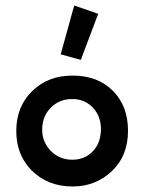

<svg xmlns="http://www.w3.org/2000/svg" viewBox="-20 -670 522 696"><path d="M249 -650 336 -620 273 -453 200 -473ZM444 -196Q444 -105 386 -50Q327 6 243 6Q152 6 93 -54Q38 -111 39 -198Q40 -284 96 -339Q153 -396 243 -396Q334 -396 389 -341Q444 -286 444 -196ZM346 -201Q346 -249 316.5 -280Q287 -311 242 -311Q195 -311 164 -279.5Q133 -248 133 -201Q132 -157 164 -123Q196 -91 242 -91Q287 -91 316 -121Q345 -151 346 -201Z"/></svg>

Font: GFS Neohellenic Rg
Style: Bold
Weight: 700
Designer: Designed by Takis Katsoulidis and George D. Matthiopoulos.
Foundry: Designed by Takis Katsoulidis and George D. Matthiopoulos.
Version: Version 1.0